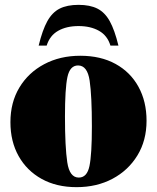

<svg xmlns="http://www.w3.org/2000/svg" viewBox="-20 -757 648 792"><path d="M296 15Q213 15 151.8 -19Q90.5 -53 56.8 -113.2Q23 -173.5 23 -253Q23 -334.5 60 -396Q97 -457.5 162.2 -492.2Q227.5 -527 311 -527Q395.5 -527 456.8 -493.2Q518 -459.5 551.2 -399Q584.5 -338.5 584.5 -259Q584.5 -177.5 546.8 -115.8Q509 -54 444 -19.5Q379 15 296 15ZM305 -24.5Q339 -24.5 349 -72Q359 -119.5 359 -235.5Q359 -361.5 349.8 -424.2Q340.5 -487 302 -487Q268.5 -487 258.2 -439.5Q248 -392 248 -276.5Q248 -150.5 257.5 -87.5Q267 -24.5 305 -24.5ZM304 -649.5Q254.5 -649.5 220 -630Q185.5 -610.5 172.5 -569H139.5Q155 -633 175.2 -669.5Q195.5 -706 226.2 -721.5Q257 -737 304 -737Q351 -737 381.8 -721.5Q412.5 -706 432.8 -669.5Q453 -633 468.5 -569H435.5Q423 -610.5 388.2 -630Q353.5 -649.5 304 -649.5Z"/></svg>

Font: Newsreader Display ExtraBold
Style: Regular
Weight: 800
Designer: Hugues Gentile
Foundry: Production Type
Version: Version 1.001